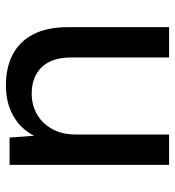

<svg xmlns="http://www.w3.org/2000/svg" viewBox="8 -586 578 633"><g transform="rotate(-90 296.5 -269.0)"><path d="M70 0V-526H160L166 -445Q188 -489 231 -513.5Q274 -538 332 -538Q391 -538 434 -515.5Q477 -493 500.5 -447.5Q524 -402 524 -333V0H424V-323Q424 -387 392 -420Q360 -453 305 -453Q268 -453 237.5 -436Q207 -419 188.5 -386Q170 -353 170 -306V0Z"/></g></svg>

Font: DM Sans 9pt Medium
Style: Regular
Weight: 500
Version: Version 4.004;gftools[0.9.30]